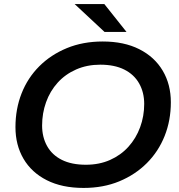

<svg xmlns="http://www.w3.org/2000/svg" viewBox="-20 -914 882 944"><path d="M391 10Q285 10 210 -28Q135 -66 95.5 -133.5Q56 -201 56 -289Q56 -378 86 -454.5Q116 -531 173 -588Q230 -645 309 -677.5Q388 -710 485 -710Q590 -710 665 -672Q740 -634 780 -566.5Q820 -499 820 -411Q820 -322 789.5 -245.5Q759 -169 702 -112Q645 -55 566.5 -22.5Q488 10 391 10ZM402 -104Q468 -104 521 -127.5Q574 -151 611.5 -192.5Q649 -234 669 -288.5Q689 -343 689 -403Q689 -460 664 -504Q639 -548 591 -572Q543 -596 473 -596Q408 -596 354.5 -572.5Q301 -549 263.5 -507.5Q226 -466 206.5 -411.5Q187 -357 187 -297Q187 -240 211.5 -196Q236 -152 284 -128Q332 -104 402 -104ZM494 -757 347 -894H493L602 -757Z"/></svg>

Font: Montserrat Thin SemiBold
Style: Italic
Weight: 600
Italic angle: -11.3°
Version: Version 9.000